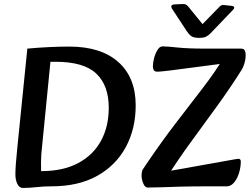

<svg xmlns="http://www.w3.org/2000/svg" viewBox="-20 -920 1234 948"><path d="M93 8Q75 8 65.5 -12Q56 -32 56 -59Q56 -98 65 -186L115 -680Q169 -685 222.5 -687.5Q276 -690 322 -690Q479 -690 564.5 -613.5Q650 -537 650 -400Q650 -284 601 -193.5Q552 -103 459.5 -51.5Q367 0 234 0Q194 0 159.5 4Q125 8 93 8ZM183 -75Q291 -75 365.5 -114.5Q440 -154 478.5 -224.5Q517 -295 517 -388Q517 -498 455.5 -556.5Q394 -615 254 -615H229L184 -159Q183 -142 182.5 -120Q182 -98 183 -75ZM709 6Q695 6 686.5 -16.5Q678 -39 679 -58Q680 -75 684.5 -82.5Q689 -90 700 -106Q780 -224 851 -316Q922 -408 982.5 -487Q1043 -566 1090 -643L1095 -608L820 -572Q796 -569 779.5 -567.5Q763 -566 758 -566Q745 -566 740 -572.5Q735 -579 735 -597Q735 -609 740.5 -631.5Q746 -654 757 -672.5Q768 -691 783 -691Q805 -691 856 -685.5Q907 -680 993 -680H1171Q1189 -680 1192 -660Q1195 -640 1189 -615.5Q1183 -591 1173 -575Q1117 -486 1052 -396.5Q987 -307 922 -218Q857 -129 801 -40L745 -63L1098 -126Q1127 -131 1139.5 -133.5Q1152 -136 1157 -136Q1169 -136 1169 -122Q1169 -103 1164.5 -82Q1160 -61 1151 -42.5Q1142 -24 1129 -12Q1116 0 1100 0H1013Q928 0 873 1.5Q818 3 780 4.5Q742 6 709 6ZM1131 -872Q1138 -880 1136 -885Q1134 -890 1124 -891L1087 -895Q1079 -896 1074.5 -894.5Q1070 -893 1065 -888L980 -801L910 -887Q906 -892 899.5 -896.5Q893 -901 876 -900L838 -898Q830 -897 827 -892Q824 -887 828 -879L903 -765Q916 -746 928 -739.5Q940 -733 963 -733Q986 -733 997.5 -739Q1009 -745 1018 -754Z"/></svg>

Font: Alkatra
Style: Regular
Weight: 400
Designer: Suman Bhandary
Version: Version 1.100;gftools[0.9.22]